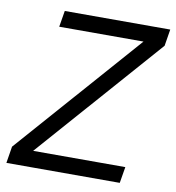

<svg xmlns="http://www.w3.org/2000/svg" viewBox="-79 -769 767 839"><g transform="rotate(10 304.5 -349.0)"><path d="M508 0H5L17 -74L503 -626H129L141 -698H609L597 -624L111 -72H520Z"/></g></svg>

Font: IBM Plex Mono
Style: Italic
Weight: 400
Italic angle: -9°
Monospace: yes
Designer: Mike Abbink, Paul van der Laan, Pieter van Rosmalen
Foundry: Bold Monday
Version: Version 2.3